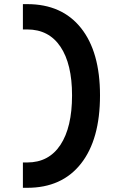

<svg xmlns="http://www.w3.org/2000/svg" viewBox="-20 -811 626 929"><path d="M90.8 97.7V-24.9H111.8Q216.3 -24.9 272.5 -110.1Q328.6 -195.3 328.6 -349.6Q328.6 -501.5 272.5 -585Q216.3 -668.5 111.8 -668.5H90.8V-791H111.8Q279.8 -791 371.8 -675.5Q463.9 -560.1 463.9 -349.6Q463.9 -136.2 371.8 -19.3Q279.8 97.7 111.8 97.7Z"/></svg>

Font: Cascadia Mono
Style: Bold
Weight: 700
Monospace: yes
Designer: Aaron Bell
Foundry: Saja Typeworks
Version: Version 2404.023; ttfautohint (v1.8.4)